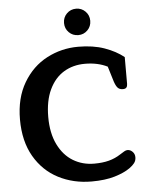

<svg xmlns="http://www.w3.org/2000/svg" viewBox="-61 -963 798 1028"><g transform="rotate(-5 338.0 -449.5)"><path d="M316 -843Q316 -873 336.5 -893.5Q357 -914 387 -914Q416 -914 436.5 -893.5Q457 -873 457 -843Q457 -813 436.5 -792.5Q416 -772 387 -772Q357 -772 336.5 -792.5Q316 -813 316 -843ZM36 -349Q36 -464 84.5 -546Q133 -628 211.5 -669Q290 -710 380 -710Q460 -710 521 -688.5Q582 -667 624 -633V-489Q624 -477 618.5 -470Q613 -463 599 -463Q580 -463 569.5 -476Q559 -489 550 -521L529 -590Q477 -616 408 -616Q344 -616 294.5 -586Q245 -556 216.5 -496Q188 -436 188 -349Q188 -262 218 -201Q248 -140 298.5 -109.5Q349 -79 412 -79Q457 -79 491 -88Q525 -97 554 -116Q568 -125 577.5 -130.5Q587 -136 595 -136Q610 -136 622 -124Q634 -112 634 -94Q634 -76 624 -63Q614 -50 597 -38Q566 -16 514.5 -0.5Q463 15 390 15Q292 15 211.5 -26.5Q131 -68 83.5 -150Q36 -232 36 -349Z"/></g></svg>

Font: Maitree
Style: Bold
Weight: 700
Designer: CadsonDemak Team
Foundry: CadsonDemak
Version: Version 1.002